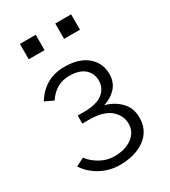

<svg xmlns="http://www.w3.org/2000/svg" viewBox="-185 -824 823 932"><g transform="rotate(-30 226.5 -358.0)"><path d="M80.1 -648.4V-734.4H168.9V-648.4ZM278.3 -648.4V-734.4H367.2V-648.4ZM23.4 -80.1 69.3 -103.5Q88.9 -75.2 126.5 -53.7Q164.1 -32.2 206.1 -32.2Q266.6 -32.2 305.2 -60.5Q343.8 -88.9 343.8 -135.7Q343.8 -181.6 305.7 -214.8Q267.6 -248 185.5 -248H149.4V-293H185.5Q255.9 -293 289.6 -319.8Q323.2 -346.7 323.2 -388.7Q323.2 -429.7 294.4 -455.1Q265.6 -480.5 209 -480.5Q133.8 -480.5 88.9 -412.1L41 -434.6Q100.6 -530.3 210 -530.3Q293 -530.3 338.4 -491.2Q383.8 -452.1 383.8 -391.6Q383.8 -345.7 356.4 -315.4Q329.1 -285.2 287.1 -272.5L288.1 -271.5Q335.9 -258.8 370.1 -224.1Q404.3 -189.5 404.3 -134.8Q404.3 -63.5 350.1 -22.9Q295.9 17.6 208 17.6Q150.4 17.6 101.1 -9.3Q51.8 -36.1 23.4 -80.1Z"/></g></svg>

Font: Gothic A1 Light
Style: Regular
Weight: 300
Version: Version 2.50